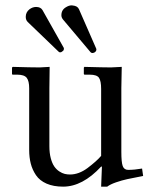

<svg xmlns="http://www.w3.org/2000/svg" viewBox="-20 -678 557 710"><path d="M88.9 -643.6Q100.6 -652.3 113.3 -652.3Q130.4 -652.3 137.2 -640.6L215.3 -502Q216.3 -501 216.3 -498Q216.3 -491.2 210.9 -488.3Q207 -484.4 202.6 -484.4Q198.7 -484.4 196.3 -487.3L82.5 -596.7Q75.2 -604 75.2 -615.7Q75.2 -632.8 88.9 -643.6ZM224.1 -651.4Q234.9 -658.2 245.1 -658.2Q248 -658.2 249 -657.7Q266.6 -656.2 272 -644L335.9 -498Q336.4 -497.1 336.4 -494.6Q336.4 -488.8 330.1 -484.4Q325.2 -481.9 321.8 -481.9Q317.9 -481.9 314.9 -484.9L212.9 -606Q207 -613.3 207 -621.6Q207 -641.6 224.1 -651.4ZM428.7 -116.2Q428.7 -78.1 433.8 -64Q439 -49.8 454.1 -49.8Q477.1 -49.8 505.4 -54.7L509.3 -27.3Q471.2 -20 450.9 -15.6Q430.7 -11.2 408.9 -3.7Q387.2 3.9 376.5 12.2H354L356.9 -62H354Q285.2 12.2 213.4 12.2Q177.7 12.2 152.1 1Q126.5 -10.3 113 -30.3Q99.6 -50.3 93.8 -73Q87.9 -95.7 87.9 -123.5V-351.6Q87.9 -378.4 78.9 -390.1Q69.8 -401.9 43.9 -401.9H27.3L24.4 -403.3V-428.2L27.3 -430.7Q94.7 -428.7 127 -428.7L163.6 -430.7L162.6 -351.1V-137.7Q162.6 -112.3 167.7 -93Q172.9 -73.7 180.7 -62.5Q188.5 -51.3 199.2 -44.2Q210 -37.1 219.5 -34.9Q229 -32.7 238.8 -32.7Q271.5 -32.7 303.7 -56.6Q337.9 -82.5 354 -101.6V-349.1Q354 -378.4 346.2 -390.1Q338.4 -401.9 312 -401.9H292L290 -404.3V-427.7L292 -430.7Q362.8 -428.7 390.6 -428.7L430.2 -430.7L428.7 -352.1Z"/></svg>

Font: Libertinage
Style: l
Weight: 400
Designer: OSP
Foundry: OSP
Version: Version 1.0; 2008; OFL relea